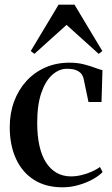

<svg xmlns="http://www.w3.org/2000/svg" viewBox="-20 -787 477 818"><path d="M246.5 11Q174.5 11 124.2 -21.2Q74 -53.5 47.8 -111.2Q21.5 -169 21.5 -245.5Q21.5 -304.5 40 -354.5Q58.5 -404.5 92.5 -441.8Q126.5 -479 173.2 -499.5Q220 -520 276 -520Q309.5 -520 337 -513Q364.5 -506 384.8 -498.2Q405 -490.5 416.5 -488L412.5 -352.5H357L336 -452.5Q334.5 -461 327.8 -470.8Q321 -480.5 306.2 -487.2Q291.5 -494 265 -494Q232 -494 203 -468.5Q174 -443 156.2 -391.8Q138.5 -340.5 138.5 -263.5Q138.5 -208.5 148 -166Q157.5 -123.5 176.2 -94.5Q195 -65.5 221.8 -50.5Q248.5 -35.5 282 -35.5Q304.5 -35.5 328 -41.2Q351.5 -47 372 -56.2Q392.5 -65.5 406 -75.5L417 -54Q402 -38 374.8 -23Q347.5 -8 314.2 1.5Q281 11 246.5 11ZM126.5 -557.5 111 -569.5 229.5 -767H297.5L416 -569.5L400.5 -557.5L263.5 -681Z"/></svg>

Font: Merriweather 144pt Medium
Style: Regular
Weight: 500
Version: Version 2.100